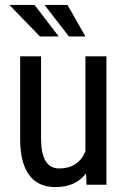

<svg xmlns="http://www.w3.org/2000/svg" viewBox="-20 -760 523 790"><path d="M334 -46.4Q291 9.8 208.5 9.8Q136.7 9.8 100.1 -39.8Q63.5 -89.4 63 -184.1V-528.3H148.9V-190.4Q148.9 -66.9 223.1 -66.9Q301.8 -66.9 331.5 -137.2V-528.3H418V0H335.9ZM221.7 -609.9H144.5L18.6 -739.7H122.1ZM331.5 -609.9H263.7L163.1 -739.7H257.8Z"/></svg>

Font: Roboto Condensed
Style: Regular
Weight: 400
Designer: Google
Version: Version 2.001047; 2015